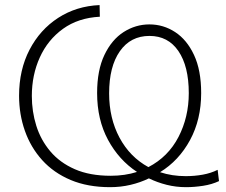

<svg xmlns="http://www.w3.org/2000/svg" viewBox="-20 -746 912 775"><path d="M424.5 9.5Q334 9.5 265.2 -19.5Q196.5 -48.5 150.2 -99.8Q104 -151 80.5 -217.8Q57 -284.5 57 -359.5Q57 -464 99.2 -545.2Q141.5 -626.5 215 -674Q288.5 -721.5 382 -725.5L383 -678.5Q296 -674 234.5 -629.8Q173 -585.5 140.8 -514.5Q108.5 -443.5 108.5 -358.5Q108.5 -296 126.5 -238.5Q144.5 -181 183 -135.2Q221.5 -89.5 282 -63Q342.5 -36.5 427 -36.5Q484 -36.5 533 -52Q460 -100 416 -181.5Q372 -263 372 -370.5Q372 -462.5 401.5 -524.2Q431 -586 479.2 -616.8Q527.5 -647.5 583 -647.5Q639.5 -647.5 687 -616.5Q734.5 -585.5 763.2 -524Q792 -462.5 792 -370.5Q792 -263.5 747 -180.5Q702 -97.5 626 -51Q674.5 -35 729.5 -35Q765.5 -35 798.5 -41Q831.5 -47 858.5 -60.5L864 -15Q835.5 -1.5 799.8 4Q764 9.5 731 9.5Q690.5 9.5 652.8 0Q615 -9.5 581 -26Q546 -9 506.5 0.2Q467 9.5 424.5 9.5ZM420.5 -369Q420.5 -268.5 462.5 -190.2Q504.5 -112 579 -71.5Q659 -113 700.5 -193.2Q742 -273.5 742 -370Q742 -478.5 700.2 -539.8Q658.5 -601 583.5 -601Q507 -601 463.8 -539.2Q420.5 -477.5 420.5 -369Z"/></svg>

Font: Commissioner ExtraLight
Style: Regular
Weight: 200
Designer: Kostas Bartsokas
Foundry: Kostas Bartsokas
Version: Version 1.000; ttfautohint (v1.8.3)